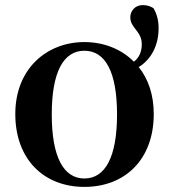

<svg xmlns="http://www.w3.org/2000/svg" viewBox="-20 -717 663 753"><path d="M311 -17C230 -17 183 -100 183 -268C183 -437 230 -518 311 -518C392 -518 439 -437 439 -268C439 -100 392 -17 311 -17ZM311 16C469 16 583 -90 583 -270C583 -346 561 -408 524 -454C573 -484 602 -539 602 -606C602 -638 595 -662 582 -685C567 -694 555 -697 539 -697C511 -697 491 -675 491 -649C491 -607 536 -595 536 -544C536 -514 526 -491 505 -475C456 -525 386 -552 311 -552C164 -552 40 -448 40 -270C40 -92 152 16 311 16Z"/></svg>

Font: GenRyuMin2 TW B
Style: Regular
Weight: 700
Version: Version 2.100;PS 2.1;hotconv 16.6.51;makeotf.lib2.5.65220 DE